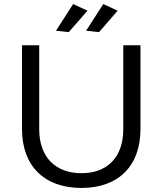

<svg xmlns="http://www.w3.org/2000/svg" viewBox="-20 -924 804 950"><path d="M342 -904 257 -772 320 -765 413 -871ZM491 -904 406 -772 470 -765 562 -871ZM174 -285V-700H89V-285C89 -103 199 6 383 6C566 6 675 -103 675 -285V-700H590V-285C590 -147 512 -67 383 -67C253 -67 174 -148 174 -285Z"/></svg>

Font: Juman Normal
Style: Regular
Weight: 300
Designer: Bandar Raffah (Arabic) Julieta Ulanovsky (Latin)
Foundry: Caramella
Version: Version 5.022;PS 005.022;hotconv 1.0.88;makeotf.lib2.5.64775